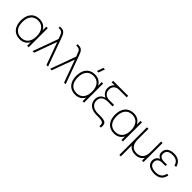

<svg xmlns="http://www.w3.org/2000/svg" viewBox="253 -2183 3840 3840"><g transform="rotate(45 2173.0 -262.5)"><path d="M489 -540V-437.5C452 -510.5 385 -555 287 -555C128 -555 40 -440 40 -269C40 -102 126 15 287 15C384 15 451.5 -28.5 489 -101.5V0H531V-540ZM287 -513C420 -513 489 -416 489 -269C489 -127 424 -27 287 -27C152 -27 85 -122 85 -269C85 -414 151 -513 287 -513Z M641 0H685L860 -479L1034 0H1079L883 -540C879.5 -548 877 -556.5 874.5 -564.5C862 -600 851 -627.5 842 -648C824 -688.5 796 -722.5 756 -731C744.5 -733.5 729.5 -735 711 -735H681V-697H706C729.5 -697 748.5 -692.5 762 -684C775.5 -675.5 786.5 -663.5 794.5 -648C802 -632.5 812 -608 824 -575.5C828 -564 832.5 -552.5 837 -540Z M1139 0H1183L1358 -479L1532 0H1577L1381 -540C1377.5 -548 1375 -556.5 1372.5 -564.5C1360 -600 1349 -627.5 1340 -648C1322 -688.5 1294 -722.5 1254 -731C1242.5 -733.5 1227.5 -735 1209 -735H1179V-697H1204C1227.5 -697 1246.5 -692.5 1260 -684C1273.5 -675.5 1284.5 -663.5 1292.5 -648C1300 -632.5 1310 -608 1322 -575.5C1326 -564 1330.5 -552.5 1335 -540Z M1923.5 -765H1879.5L1831.5 -630H1875.5ZM2056 -540V-437.5C2019 -510.5 1952 -555 1854 -555C1695 -555 1607 -440 1607 -269C1607 -102 1693 15 1854 15C1951 15 2018.5 -28.5 2056 -101.5V0H2098V-540ZM1854 -513C1987 -513 2056 -416 2056 -269C2056 -127 1991 -27 1854 -27C1719 -27 1652 -122 1652 -269C1652 -414 1718 -513 1854 -513Z M2458 0C2541 -2 2591 2.5 2619 18.5C2648 35 2653 65 2646.5 114.5H2688.5C2696 47 2688.5 5.5 2653 -17C2619 -39 2565 -44 2458 -42C2323 -39.5 2243 -100 2243 -205.5C2243 -298 2311 -350.5 2416 -350.5H2554.5V-392.5H2416C2324.5 -392.5 2264.5 -448.5 2264.5 -539C2264.5 -629.5 2324.5 -678 2416 -678H2625V-720H2200.5V-678H2286.5C2251 -650 2222 -606 2222 -540.5C2222 -463.5 2266.5 -398 2335 -372C2257 -355 2200.5 -291 2200.5 -206C2200.5 -76.5 2299 3.5 2458 0Z M3154 -540V-437.5C3117 -510.5 3050 -555 2952 -555C2793 -555 2705 -440 2705 -269C2705 -102 2791 15 2952 15C3049 15 3116.5 -28.5 3154 -101.5V0H3196V-540ZM2952 -513C3085 -513 3154 -416 3154 -269C3154 -127 3089 -27 2952 -27C2817 -27 2750 -122 2750 -269C2750 -414 2816 -513 2952 -513Z M3378 -540H3336V240H3378V-71.5C3416 -12.5 3478 15 3555 15C3665 15 3713.5 -41 3737 -81.5V0H3779V-540H3737V-244C3737 -82 3655 -27 3555 -27C3453.5 -27 3378 -82 3378 -244Z M4093.5 15C4207.5 15 4295 -31.5 4319.5 -162L4276.5 -170C4262.5 -79.5 4206.5 -27 4095.5 -27C3981.5 -27 3922.5 -72.5 3922.5 -146C3922.5 -227 3983.5 -255.5 4058.5 -255.5H4146.5V-296.5H4058.5C3986 -296.5 3936.5 -328 3936.5 -392C3936.5 -466.5 3979.5 -513 4093.5 -513C4204 -513 4247.5 -460 4267.5 -387L4310.5 -395C4278 -518 4190.5 -555 4091.5 -555C3963.5 -555 3891.5 -492 3891.5 -395C3891.5 -335 3925 -296 3971.5 -279.5C3922 -265 3877.5 -216 3877.5 -148C3877.5 -50.5 3955.5 15 4093.5 15Z"/></g></svg>

Font: Vela Sans ExtLt
Style: Regular
Weight: 200
Designer: Principal design: Mikhail Sharanda - project Manrope.
Design modification: Ravid Balaliev
Foundry: Mikhail Sharanda
Version: Version 1.001